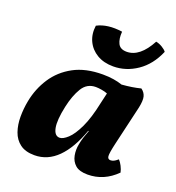

<svg xmlns="http://www.w3.org/2000/svg" viewBox="-130 -806 845 920"><g transform="rotate(20 293.0 -346.5)"><path d="M520 -467Q538 -454 543 -434.5Q548 -415 540 -377L493 -175Q481 -123 482.5 -108Q484 -93 498 -93Q506 -93 514 -96.5Q522 -100 535 -111Q544 -102 552.5 -85.5Q561 -69 564 -54Q501 9 418 9Q376 9 355.5 -9Q335 -27 329.5 -55.5Q324 -84 330 -113Q333 -131 339 -149.5Q345 -168 353 -189H350Q316 -93 265 -42Q214 9 147 9Q101 9 73.5 -11.5Q46 -32 34 -66.5Q22 -101 22 -142Q22 -183 30 -224Q43 -291 79 -346Q115 -401 175.5 -434Q236 -467 324 -467Q354 -467 379 -463Q404 -459 424 -452Q477 -456 520 -467ZM207 -260Q191 -186 198.5 -148.5Q206 -111 232 -111Q249 -111 273 -133Q297 -155 320.5 -204.5Q344 -254 361 -336L373 -388Q361 -393 343.5 -396Q326 -399 313 -399Q268 -399 244 -359.5Q220 -320 207 -260ZM356 -520Q308 -520 273.5 -540.5Q239 -561 222.5 -596Q206 -631 212 -675Q263 -702 340 -691Q337 -654 348.5 -631Q360 -608 393 -608Q460 -608 510 -702Q526 -699 542 -689.5Q558 -680 565 -670Q534 -597 477.5 -558.5Q421 -520 356 -520Z"/></g></svg>

Font: Vollkorn ExtraBold
Style: Italic
Weight: 800
Italic angle: -11°
Designer: Friedrich Althausen
Foundry: Friedrich Althausen
Version: Version 5.000; ttfautohint (v1.8.3)